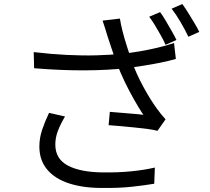

<svg xmlns="http://www.w3.org/2000/svg" viewBox="-20 -882 1040 951"><path d="M773 -822Q786 -805 800.5 -780Q815 -755 829.5 -730Q844 -705 854 -684L800 -660Q791 -681 777 -706Q763 -731 748 -756Q733 -781 719 -799ZM883 -862Q897 -843 912.5 -818Q928 -793 943 -768Q958 -743 967 -724L913 -700Q897 -734 874.5 -772.5Q852 -811 830 -839ZM513 -701Q508 -718 501.5 -739Q495 -760 488 -780L574 -790Q578 -762 587.5 -725.5Q597 -689 609 -651.5Q621 -614 632 -581Q655 -516 690 -452Q725 -388 757 -344Q767 -330 778 -316.5Q789 -303 800 -291L760 -234Q742 -239 712 -243Q682 -247 648 -250.5Q614 -254 580 -257Q546 -260 518 -262L524 -328Q553 -326 584.5 -323Q616 -320 644.5 -318Q673 -316 690 -313Q669 -345 645 -387Q621 -429 598.5 -475.5Q576 -522 559 -567Q543 -610 532 -644Q521 -678 513 -701ZM147 -624Q231 -614 309.5 -610Q388 -606 458.5 -608Q529 -610 586 -616Q626 -620 670.5 -627.5Q715 -635 759.5 -645.5Q804 -656 842 -669L851 -590Q816 -580 774 -571.5Q732 -563 690 -556.5Q648 -550 612 -545Q516 -534 399 -533.5Q282 -533 149 -544ZM302 -305Q280 -268 267 -234.5Q254 -201 254 -166Q254 -95 316 -62Q378 -29 490 -28Q566 -27 630.5 -33.5Q695 -40 747 -52L744 28Q697 36 633 43Q569 50 485 49Q391 49 321 26Q251 3 213 -43Q175 -89 175 -156Q175 -198 188.5 -238.5Q202 -279 223 -323Z"/></svg>

Font: Noto Sans HK
Style: Regular
Weight: 400
Designer: Ryoko NISHIZUKA 西塚涼子 (kana, bopomofo & ideographs); Paul D. Hunt (Latin, Greek & Cyrillic); Sandoll Communications 산돌커뮤니
Foundry: Adobe
Version: Version 2.004-H2;hotconv 1.0.118;makeotfexe 2.5.65603